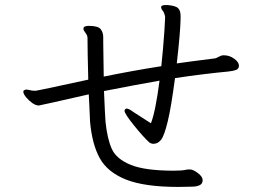

<svg xmlns="http://www.w3.org/2000/svg" viewBox="-20 -764 1040 757"><path d="M880 -482Q784 -473 670 -456Q655 -342 641.5 -286Q628 -230 615.5 -213.5Q603 -197 585 -197Q576 -197 568 -203Q544 -225 507.5 -270.5Q471 -316 471 -327Q471 -331 474 -333.5Q477 -336 479 -336Q488 -336 505 -323L575 -278Q593 -323 609 -446Q512 -429 390 -405Q394 -310 396 -284Q403 -216 421 -176.5Q439 -137 495.5 -114Q552 -91 666 -91Q699 -91 715 -95Q719 -96 730 -96Q743 -95 761 -81Q779 -67 779 -54Q779 -39 766.5 -33.5Q754 -28 737 -28L683 -27Q550 -27 477 -56Q404 -85 373.5 -140Q343 -195 335 -285L332 -353L330 -392Q137 -348 133 -348Q121 -348 107 -358Q93 -368 82.5 -381Q72 -394 72 -402Q72 -407 75 -408Q80 -411 84 -411Q88 -411 94.5 -409.5Q101 -408 105 -407L119 -406Q126 -406 328 -450Q325 -564 325 -614Q325 -624 318 -633Q316 -636 312.5 -641Q309 -646 309 -650V-652Q310 -662 330 -662Q367 -662 377 -649Q387 -636 387 -618V-597L389 -462Q501 -485 616 -503Q623 -567 628 -640L631 -694Q631 -700 630 -703Q630 -703 626 -715Q624 -718 619.5 -724.5Q615 -731 615 -736Q616 -744 632 -744H642Q674 -741 683 -731Q692 -721 692 -702V-689Q691 -636 677 -514Q725 -521 829 -534Q833 -535 843 -540.5Q853 -546 861 -546H863Q885 -546 903.5 -532.5Q922 -519 922 -505V-503Q921 -492 910 -488Q899 -484 880 -482Z"/></svg>

Font: Iansui 0.93
Style: Regular
Weight: 400
Designer: But Ko / Fontworks Inc.
Foundry: zi-hi.com / Fontworks Inc.
Version: Version 0.931